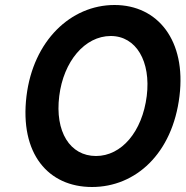

<svg xmlns="http://www.w3.org/2000/svg" viewBox="-20 -735 742 768"><path d="M217 -351C234 -489 319 -591 423 -591C525 -591 584 -489 567 -351C549 -208 466 -111 364 -111C260 -111 199 -208 217 -351ZM86 -351C58 -120 173 13 348 13C522 13 670 -120 698 -351C725 -572 612 -715 438 -715C263 -715 113 -572 86 -351Z"/></svg>

Font: Bluebird
Style: ExtObl
Weight: 400
Designer: Jasper
Foundry: Cannot Into Space Fonts
Version: Version 0.98